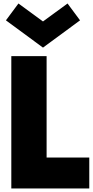

<svg xmlns="http://www.w3.org/2000/svg" viewBox="-20 -1068 526 1088"><path d="M485.9 0H44.1V-750H244.1V-175.5H485.9ZM433.6 -952.7 223.6 -798.2 13.6 -952.7 84.5 -1048.2 223.6 -946.4 362.7 -1048.2Z"/></svg>

Font: Spartan MB Black
Style: Regular
Weight: 900
Designer: Matt Bailey, Mirko Velimirovic
Foundry: Matt Bailey
Version: Version 1.005